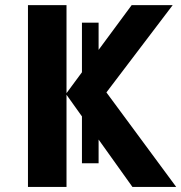

<svg xmlns="http://www.w3.org/2000/svg" viewBox="-20 -734 712 754"><path d="M367.2 -92.8H301.8V-276.9L241.2 -361.8V0H89.8V-713.9H241.2V-368.2L301.8 -450.2V-645H367.2V-538.1L497.1 -713.9H658.2L397.9 -371.1L671.9 0H500L367.2 -186Z"/></svg>

Font: Droid Sans Thai
Style: Bold
Weight: 700
Designer: Steve Matteson
Foundry: Ascender Corporation
Version: Version 1.00